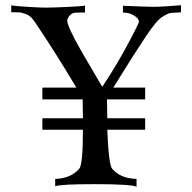

<svg xmlns="http://www.w3.org/2000/svg" viewBox="-20 -713 733 734"><path d="M672 -666Q665 -665 648 -664.5Q631 -664 624.5 -661.5Q618 -659 603.5 -650.5Q589 -642 573.5 -623Q558 -604 537 -573Q496 -512 413 -378H535V-333H389Q389 -295 390 -261H535V-217H390Q396 -79 409 -68Q439 -31 502 -29V1Q482 -9 342 -9Q212 -9 191 -1V-29Q251 -31 283 -68Q297 -84 297 -217H142V-261H297Q296 -295 296 -333H142V-378H272Q194 -509 116 -625Q107 -639 98 -647.5Q89 -656 77 -660Q65 -664 60 -665Q55 -666 39.5 -666Q24 -666 23 -666V-693Q31 -690 90.5 -686.5Q150 -683 162 -684Q180 -684 238.5 -686.5Q297 -689 305 -692V-665Q297 -665 287 -665Q277 -665 268 -664.5Q259 -664 251 -658Q243 -652 238 -640Q236 -635 238.5 -625Q241 -615 249 -597.5Q257 -580 265 -564.5Q273 -549 288.5 -522Q304 -495 314 -478Q324 -461 343 -428.5Q362 -396 371 -381Q448 -497 509 -623Q516 -637 496.5 -651Q477 -665 450 -665V-691Q540 -687 566 -687Q602 -687 672 -693Z"/></svg>

Font: GFS Artemisia
Style: Regular
Weight: 400
Designer: Takis Katsoulidis and George D. Matthiopoulos
Foundry: Takis Katsoulidis and George D. Matthiopoulos
Version: Version 1.0